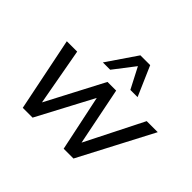

<svg xmlns="http://www.w3.org/2000/svg" viewBox="-168 -980 1205 1205"><g transform="rotate(45 434.5 -377.5)"><path d="M162 0 62 -491H154L227 -88H212L423 -491H500L581 -88H568L771 -491H869L612 0H525L438 -413H468L249 0ZM316 -557 451 -755H538L624 -557H560L488 -696L381 -557Z"/></g></svg>

Font: Nunito Sans 10pt Medium
Style: Italic
Weight: 500
Italic angle: -9°
Designer: Vernon Adams
Foundry: Vernon Adams
Version: Version 3.101;gftools[0.9.27]